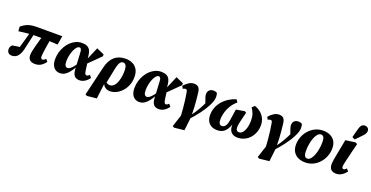

<svg xmlns="http://www.w3.org/2000/svg" viewBox="-32 -1716 5467 2830"><g transform="rotate(20 2701.5 -300.5)"><path d="M93 16Q55 16 35 -5Q15 -26 15 -58Q15 -79 23 -96.5Q31 -114 46 -128Q81 -135 120.5 -140Q160 -145 199 -149L197 -102L147 -101Q159 -143 171 -184.5Q183 -226 194.5 -267Q206 -308 217.5 -349Q229 -390 239 -432H300Q293 -396 285 -360.5Q277 -325 269 -289Q261 -253 253 -218Q245 -183 238 -149Q225 -90 204 -54Q183 -18 154.5 -1Q126 16 93 16ZM60 -356 55 -426Q87 -453 120 -471Q153 -489 194 -498.5Q235 -508 294 -508H694L671 -369L483 -379H261ZM454 15Q400 15 372 -10.5Q344 -36 344 -88Q344 -102 346.5 -119.5Q349 -137 354.5 -162.5Q360 -188 369.5 -225Q379 -262 393.5 -314Q408 -366 429 -438L552 -435Q540 -366 532 -317Q524 -268 519.5 -235.5Q515 -203 512.5 -182Q510 -161 509 -147Q508 -133 508 -122Q508 -102 516 -93Q524 -84 535 -84Q548 -84 559 -91Q570 -98 586 -114L617 -77Q593 -46 569 -25.5Q545 -5 517 5Q489 15 454 15Z M843 16Q783 16 746.5 -29Q710 -74 710 -154Q710 -211 725 -264Q740 -317 767 -363Q794 -409 831 -443Q868 -477 911.5 -496Q955 -515 1003 -515Q1053 -515 1084.5 -499.5Q1116 -484 1132.5 -453Q1149 -422 1154 -375L1161 -312L1171 -299L1189 -165Q1195 -118 1203.5 -102.5Q1212 -87 1227 -87Q1238 -87 1248.5 -93Q1259 -99 1272 -112L1303 -75Q1273 -33 1234.5 -8.5Q1196 16 1149 16Q1117 16 1093 2.5Q1069 -11 1055.5 -40Q1042 -69 1040 -117L1026 -372Q1025 -410 1015 -425.5Q1005 -441 989 -441Q972 -441 956 -426Q940 -411 925.5 -385.5Q911 -360 900 -327Q889 -294 882.5 -256.5Q876 -219 876 -181Q876 -133 890 -113.5Q904 -94 924 -94Q944 -94 964.5 -109Q985 -124 1008 -151Q1031 -178 1056 -213L1070 -151H1045Q1018 -106 989 -68Q960 -30 924.5 -7Q889 16 843 16ZM1155 -234 1131 -262 1239 -517 1358 -464V-435Z M1337 195 1309 181 1419 -283Q1447 -399 1514 -457.5Q1581 -516 1687 -516Q1751 -516 1798.5 -492.5Q1846 -469 1873 -422.5Q1900 -376 1900 -305Q1900 -235 1876.5 -176.5Q1853 -118 1813 -75Q1773 -32 1725.5 -9Q1678 14 1629 14Q1585 14 1552 -10Q1519 -34 1506 -84L1525 -102Q1540 -88 1558 -78.5Q1576 -69 1599 -69Q1622 -69 1642.5 -82Q1663 -95 1679 -119Q1695 -143 1706.5 -177Q1718 -211 1724.5 -253Q1731 -295 1731 -342Q1731 -398 1715.5 -425Q1700 -452 1671 -452Q1653 -452 1638 -441Q1623 -430 1611 -403Q1599 -376 1589 -330L1536 -70L1516 -65L1486 179Z M2087 16Q2027 16 1990.5 -29Q1954 -74 1954 -154Q1954 -211 1969 -264Q1984 -317 2011 -363Q2038 -409 2075 -443Q2112 -477 2155.5 -496Q2199 -515 2247 -515Q2297 -515 2328.5 -499.5Q2360 -484 2376.5 -453Q2393 -422 2398 -375L2405 -312L2415 -299L2433 -165Q2439 -118 2447.5 -102.5Q2456 -87 2471 -87Q2482 -87 2492.5 -93Q2503 -99 2516 -112L2547 -75Q2517 -33 2478.5 -8.5Q2440 16 2393 16Q2361 16 2337 2.5Q2313 -11 2299.5 -40Q2286 -69 2284 -117L2270 -372Q2269 -410 2259 -425.5Q2249 -441 2233 -441Q2216 -441 2200 -426Q2184 -411 2169.5 -385.5Q2155 -360 2144 -327Q2133 -294 2126.5 -256.5Q2120 -219 2120 -181Q2120 -133 2134 -113.5Q2148 -94 2168 -94Q2188 -94 2208.5 -109Q2229 -124 2252 -151Q2275 -178 2300 -213L2314 -151H2289Q2262 -106 2233 -68Q2204 -30 2168.5 -7Q2133 16 2087 16ZM2399 -234 2375 -262 2483 -517 2602 -464V-435Z M2705 195 2677 180 2753 -52 2887 -53 2860 178ZM2740 20Q2737 -48 2730.5 -116Q2724 -184 2716 -247.5Q2708 -311 2698 -364Q2696 -378 2692 -385.5Q2688 -393 2682.5 -396.5Q2677 -400 2669 -400Q2660 -400 2648.5 -396.5Q2637 -393 2626 -387L2606 -427Q2647 -472 2684.5 -494Q2722 -516 2762 -516Q2792 -516 2813 -505.5Q2834 -495 2845.5 -471.5Q2857 -448 2861 -409Q2867 -359 2872 -304.5Q2877 -250 2880.5 -192.5Q2884 -135 2884 -76H2881Q2905 -108 2925.5 -139.5Q2946 -171 2964.5 -203.5Q2983 -236 2999.5 -269.5Q3016 -303 3031 -338Q3037 -352 3042 -365Q3047 -378 3051 -389L3027 -263L3001 -336Q2993 -357 2985 -381.5Q2977 -406 2976 -430Q2976 -472 3000.5 -495Q3025 -518 3065 -518Q3082 -518 3096 -514Q3110 -510 3120 -504Q3125 -494 3127.5 -480Q3130 -466 3131 -443Q3132 -411 3121 -377Q3110 -343 3088 -300Q3074 -271 3049.5 -232.5Q3025 -194 2994 -152Q2963 -110 2928 -68.5Q2893 -27 2859 8Z M3310 13Q3258 13 3219 -8Q3180 -29 3159 -68.5Q3138 -108 3138 -164Q3138 -225 3159 -280Q3180 -335 3219 -381Q3258 -427 3311 -461Q3364 -495 3426 -514L3454 -473Q3406 -434 3372 -381Q3338 -328 3320.5 -269.5Q3303 -211 3303 -153Q3303 -111 3315.5 -90Q3328 -69 3356 -69Q3379 -69 3395.5 -82.5Q3412 -96 3424 -124.5Q3436 -153 3442 -197L3468 -367L3600 -390L3626 -375L3595 -251Q3585 -213 3580 -183.5Q3575 -154 3575 -128Q3575 -109 3580.5 -95.5Q3586 -82 3597 -75Q3608 -68 3624 -68Q3643 -68 3659.5 -78.5Q3676 -89 3689.5 -109Q3703 -129 3713 -156.5Q3723 -184 3728.5 -218.5Q3734 -253 3734 -293Q3734 -349 3718.5 -394Q3703 -439 3675 -478L3715 -514Q3770 -495 3810 -461Q3850 -427 3872.5 -379.5Q3895 -332 3895 -272Q3895 -225 3882 -182.5Q3869 -140 3845.5 -104Q3822 -68 3789 -41.5Q3756 -15 3716 -0.5Q3676 14 3632 14Q3585 14 3553.5 -5Q3522 -24 3507.5 -58Q3493 -92 3496 -137H3493Q3468 -65 3424.5 -26Q3381 13 3310 13Z M4038 195 4010 180 4086 -52 4220 -53 4193 178ZM4073 20Q4070 -48 4063.5 -116Q4057 -184 4049 -247.5Q4041 -311 4031 -364Q4029 -378 4025 -385.5Q4021 -393 4015.5 -396.5Q4010 -400 4002 -400Q3993 -400 3981.5 -396.5Q3970 -393 3959 -387L3939 -427Q3980 -472 4017.5 -494Q4055 -516 4095 -516Q4125 -516 4146 -505.5Q4167 -495 4178.5 -471.5Q4190 -448 4194 -409Q4200 -359 4205 -304.5Q4210 -250 4213.5 -192.5Q4217 -135 4217 -76H4214Q4238 -108 4258.5 -139.5Q4279 -171 4297.5 -203.5Q4316 -236 4332.5 -269.5Q4349 -303 4364 -338Q4370 -352 4375 -365Q4380 -378 4384 -389L4360 -263L4334 -336Q4326 -357 4318 -381.5Q4310 -406 4309 -430Q4309 -472 4333.5 -495Q4358 -518 4398 -518Q4415 -518 4429 -514Q4443 -510 4453 -504Q4458 -494 4460.5 -480Q4463 -466 4464 -443Q4465 -411 4454 -377Q4443 -343 4421 -300Q4407 -271 4382.5 -232.5Q4358 -194 4327 -152Q4296 -110 4261 -68.5Q4226 -27 4192 8Z M4692 16Q4630 16 4581.5 -6.5Q4533 -29 4505 -73.5Q4477 -118 4477 -185Q4477 -248 4499.5 -307.5Q4522 -367 4564 -414Q4606 -461 4662.5 -488.5Q4719 -516 4787 -516Q4849 -516 4897 -493.5Q4945 -471 4972.5 -427Q5000 -383 5000 -315Q5000 -252 4977.5 -192.5Q4955 -133 4913.5 -86Q4872 -39 4816 -11.5Q4760 16 4692 16ZM4703 -48Q4731 -48 4754.5 -74.5Q4778 -101 4795 -145Q4812 -189 4821.5 -242.5Q4831 -296 4831 -349Q4831 -408 4816 -430Q4801 -452 4775 -452Q4746 -452 4722.5 -425.5Q4699 -399 4682 -355Q4665 -311 4656 -258Q4647 -205 4647 -154Q4647 -93 4662 -70.5Q4677 -48 4703 -48Z M5176 16Q5126 16 5097.5 -11Q5069 -38 5069 -94Q5069 -106 5070.5 -122.5Q5072 -139 5075.5 -161Q5079 -183 5084.5 -212.5Q5090 -242 5097 -280L5138 -495L5291 -516L5321 -500L5289 -372Q5277 -320 5267.5 -282.5Q5258 -245 5252 -218Q5246 -191 5242 -172.5Q5238 -154 5236 -141.5Q5234 -129 5234 -119Q5234 -101 5240.5 -92.5Q5247 -84 5259 -84Q5270 -84 5281 -92Q5292 -100 5304 -112L5335 -74Q5302 -32 5263 -8Q5224 16 5176 16ZM5221 -574Q5230 -610 5239 -645Q5248 -680 5258 -714Q5267 -745 5278.5 -763Q5290 -781 5304.5 -788.5Q5319 -796 5337 -796Q5365 -796 5384 -779.5Q5403 -763 5403 -735Q5403 -712 5392 -692Q5381 -672 5359 -650Q5335 -624 5312 -601Q5289 -578 5264 -552Z"/></g></svg>

Font: Source Serif 4 ExtraBold
Style: Italic
Weight: 800
Italic angle: -12°
Designer: Frank Grießhammer
Foundry: Adobe Systems Incorporated
Version: Version 4.004;hotconv 1.0.116;makeotfexe 2.5.65601